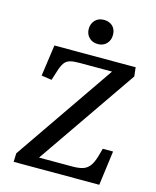

<svg xmlns="http://www.w3.org/2000/svg" viewBox="-133 -1008 892 1098"><g transform="rotate(15 313.5 -459.0)"><path d="M595 -650 189 -61H386Q422 -61 446 -68Q470 -75 486.5 -95.5Q503 -116 515 -157L528 -204H589L562 0H55L57 -51L465 -644H270Q236 -644 215.5 -638Q195 -632 182.5 -614Q170 -596 159 -559L143 -509L82 -518L108 -703H589ZM273 -846Q273 -877 292.5 -897.5Q312 -918 345 -918Q366 -918 382.5 -909Q399 -900 407.5 -884Q416 -868 416 -847Q416 -816 396.5 -795.5Q377 -775 345 -775Q313 -775 293 -795Q273 -815 273 -846Z"/></g></svg>

Font: Literata 18pt Medium
Style: Italic
Weight: 500
Italic angle: -2°
Designer: Latin by Veronika Burian and Jose Scaglione. Greek by Irene Vlachou. Cyrillic by Vera Evstafieva
Foundry: TypeTogether
Version: Version 3.103;gftools[0.9.29]